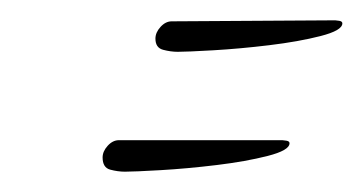

<svg xmlns="http://www.w3.org/2000/svg" viewBox="-20 -245 357 189"><path d="M155 -194Q148 -194 140.5 -196Q133 -198 133 -207Q133 -213 138 -218.5Q143 -224 149 -224L310 -225Q311 -225 314 -224.5Q317 -224 317 -222Q317 -215 295.5 -209.5Q274 -204 245 -200.5Q216 -197 190 -195.5Q164 -194 155 -194ZM103 -76Q96 -76 88.5 -78Q81 -80 81 -90Q81 -96 86 -101.5Q91 -107 97 -107H258Q259 -107 262 -106.5Q265 -106 265 -104Q265 -97 243.5 -91.5Q222 -86 193 -82.5Q164 -79 138 -77.5Q112 -76 103 -76Z"/></svg>

Font: Caramel
Style: Regular
Weight: 400
Designer: Robert E. Leuschke
Foundry: Robert E. Leuschke
Version: Version 1.010